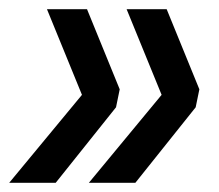

<svg xmlns="http://www.w3.org/2000/svg" viewBox="-40 -476 476 417"><path d="M-20 -79 138 -270 62 -456H149L220 -282L212 -243L81 -79ZM153 -79 311 -270 235 -456H322L393 -282L385 -243L254 -79Z"/></svg>

Font: Radio Canada Condensed
Style: Italic
Weight: 400
Width: 3
Italic angle: -12°
Designer: Charles Daoud, Etienne Aubert Bonn, Alexandre Saumier Demers, Jacques Le Bailly
Foundry: Radio-Canada
Version: Version 2.104; ttfautohint (v1.8.4.7-5d5b);gftools[0.9.28.de